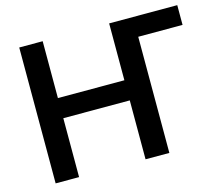

<svg xmlns="http://www.w3.org/2000/svg" viewBox="-102 -850 1123 981"><g transform="rotate(-15 459.5 -359.5)"><path d="M76.2 0V-718.8H200.2V-418H551.8V-718.8H912.1V-614.3H677.7V0H551.8V-311.5H200.2V0Z"/></g></svg>

Font: Min Sans SemiBold
Style: Regular
Weight: 600
Designer: Jinseong-Kim, NotoSansCJK, Nunito
Foundry: Jinseong-Kim
Version: Version 1.400;Glyphs 3.1.2 (3151)